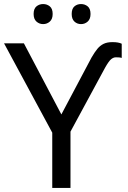

<svg xmlns="http://www.w3.org/2000/svg" viewBox="-20 -928 632 948"><path d="M238 0V-273L0 -714H98L283 -363L432 -644Q447 -670 460.5 -686.5Q474 -703 491.5 -711.5Q509 -720 535 -720Q551 -720 562 -718Q573 -716 581 -712V-642Q575 -644 567.5 -644.5Q560 -645 552 -645Q540 -645 528.5 -635.5Q517 -626 499 -594L328 -278V0ZM146 -859Q146 -885 160 -896.5Q174 -908 193 -908Q212 -908 226 -896.5Q240 -885 240 -859Q240 -834 226 -821.5Q212 -809 193 -809Q174 -809 160 -821.5Q146 -834 146 -859ZM334 -859Q334 -885 347.5 -896.5Q361 -908 380 -908Q399 -908 413 -896.5Q427 -885 427 -859Q427 -834 413 -821.5Q399 -809 380 -809Q361 -809 347.5 -821.5Q334 -834 334 -859Z"/></svg>

Font: Noto Sans Ambassadori
Style: Regular
Weight: 400
Designer: Monotype Design Team
Foundry: Monotype Imaging Inc.
Version: Version 2.013